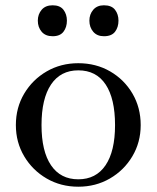

<svg xmlns="http://www.w3.org/2000/svg" viewBox="-20 -694 592 726"><path d="M276 12Q210 12 156.5 -19Q103 -50 71.5 -103Q40 -156 40 -221Q40 -287 71.5 -340Q103 -393 156.5 -424Q210 -455 276 -455Q343 -455 396.5 -424Q450 -393 481 -340Q512 -287 512 -221Q512 -156 480.5 -103Q449 -50 395.5 -19Q342 12 276 12ZM276 -16Q343 -16 379 -69Q415 -122 415 -221Q415 -321 379.5 -374.5Q344 -428 276 -428Q209 -428 173 -374.5Q137 -321 137 -221Q137 -122 173 -69Q209 -16 276 -16ZM179 -557Q152 -557 137.5 -574Q123 -591 123 -616Q123 -640 137.5 -657Q152 -674 179 -674Q207 -674 220 -657Q233 -640 233 -616Q233 -591 220 -574Q207 -557 179 -557ZM373 -557Q347 -557 332.5 -574Q318 -591 318 -616Q318 -640 332.5 -657Q347 -674 373 -674Q402 -674 415 -657Q428 -640 428 -616Q428 -591 415 -574Q402 -557 373 -557Z"/></svg>

Font: Baskervville Medium
Style: Regular
Weight: 500
Version: Version 1.100